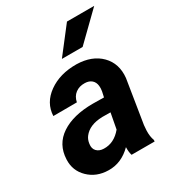

<svg xmlns="http://www.w3.org/2000/svg" viewBox="-182 -858 889 975"><g transform="rotate(-30 262.5 -370.0)"><path d="M307.1 0Q300.8 -20 301.8 -47.9Q242.2 11.7 167 9.8Q97.7 8.8 52 -35.4Q6.3 -79.6 9.3 -144.5Q12.7 -231 81.8 -277.1Q150.9 -323.2 267.1 -323.2L331.5 -322.3L338.4 -354Q341.3 -370.1 339.8 -384.8Q337.4 -407.7 322.5 -420.7Q307.6 -433.6 283.2 -434.1Q251 -435.1 228.5 -418.2Q206.1 -401.4 199.7 -369.6L61.5 -369.1Q64.9 -444.8 131.1 -491.9Q197.3 -539.1 294.4 -538.1Q384.3 -536.1 435.1 -484.6Q485.8 -433.1 477.5 -352.1L437 -99.1L434.6 -67.9Q433.6 -33.2 442.9 -9.3L442.4 0ZM201.2 -97.2Q260.7 -95.2 305.2 -148.9L322.3 -240.2L274.4 -240.7Q198.2 -238.8 164.6 -194.3Q152.3 -178.2 149.4 -154.8Q145.5 -128.4 160.4 -113Q175.3 -97.7 201.2 -97.2ZM361.3 -750H521L365.7 -598.6H244.1Z"/></g></svg>

Font: RobotoInd
Style: Bold Italic
Weight: 700
Italic angle: -12°
Designer: Google
Version: Version 2.001150; 2014